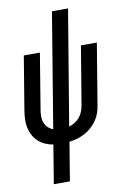

<svg xmlns="http://www.w3.org/2000/svg" viewBox="-102 -794 704 1069"><g transform="rotate(-10 250.0 -260.0)"><path d="M113 215 149 -3Q125 -7 103.5 -16.5Q82 -26 65.5 -41.5Q49 -57 38 -77Q27 -97 22 -120Q17 -143 18 -167.5Q19 -192 23 -217L73 -520H164L112 -204Q109 -186 109 -167.5Q109 -149 115.5 -133Q122 -117 134 -105Q146 -93 163 -87L270 -735H361L253 -86Q270 -91 286 -101Q302 -111 313.5 -125Q325 -139 331.5 -155.5Q338 -172 341 -189L396 -520H486L429 -176Q426 -154 418.5 -132.5Q411 -111 397.5 -91.5Q384 -72 366 -56Q348 -40 327 -29Q306 -18 284 -11.5Q262 -5 240 -3L204 215Z"/></g></svg>

Font: Iosevka SS04 Medium Oblique
Style: Regular
Weight: 500
Italic angle: -9°
Monospace: yes
Designer: Belleve Invis
Foundry: Belleve Invis
Version: Version 19.0.0; ttfautohint (v1.8.4)